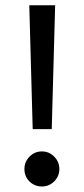

<svg xmlns="http://www.w3.org/2000/svg" viewBox="-20 -694 311 714"><path d="M88.9 -674.3H185.1L172.4 -213.9H101.6ZM70.8 -65.4Q70.8 -92.3 89.8 -111.6Q108.9 -130.9 135.7 -130.9Q162.6 -130.9 181.6 -111.6Q200.7 -92.3 200.7 -65.4Q200.7 -38.6 181.6 -19.5Q162.6 -0.5 135.7 -0.5Q108.9 -0.5 89.8 -19Q70.8 -37.6 70.8 -65.4Z"/></svg>

Font: Vazirmatn UI FD
Style: Regular
Weight: 400
Designer: Saber Rastikerdar
Foundry: Saber Rastikerdar
Version: Version 33.003